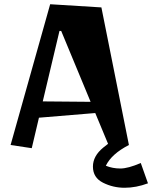

<svg xmlns="http://www.w3.org/2000/svg" viewBox="-20 -685 719 907"><path d="M30 0 217 -665 459 -650 589 0 499 15 430 -151 164 -129 130 15ZM261 -539 182 -206 408 -204 269 -539ZM679 181Q623 202 568.5 202Q514 202 466.5 178Q419 154 419 102Q419 52 468 12Q508 -21 561 -50L589 0Q507 42 480 98Q512 111 548.5 111Q585 111 645 85Z"/></svg>

Font: Joti One
Style: Regular
Weight: 400
Designer: Eduardo Rodriguez Tunni
Foundry: Eduardo Rodriguez Tunni
Version: Version 1.001